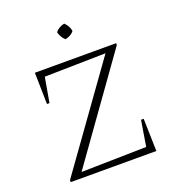

<svg xmlns="http://www.w3.org/2000/svg" viewBox="-151 -968 974 1083"><g transform="rotate(-20 336.0 -426.5)"><path d="M87 0V-12L520 -616L153 -609L127 -460H112L108 -649H596V-638L164 -33L555 -41L580 -195H596L601 0ZM358 -853Q370 -842 378 -827.5Q386 -813 388 -798Q379 -786 364.5 -778Q350 -770 335 -768Q323 -778 315 -792.5Q307 -807 304 -821Q314 -834 328.5 -842Q343 -850 358 -853Z"/></g></svg>

Font: Piazzolla Thin Thin
Style: Regular
Weight: 250
Version: Version 2.005